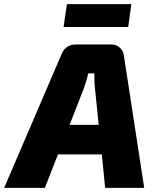

<svg xmlns="http://www.w3.org/2000/svg" viewBox="-65 -904 749 924"><path d="M567 -884H257L241 -774H552ZM441 0H629L531 -638C528 -667 502 -690 471 -690H299C268 -690 244 -674 232 -645L-45 0H151L214 -161H425ZM270 -303 339 -480C348 -505 355 -530 360 -551H389C389 -528 389 -503 392 -479L410 -303Z"/></svg>

Font: Exo 2 Extra Bold
Style: Italic
Weight: 800
Italic angle: -8°
Designer: Natanael Gama
Version: Version 1.001;PS 001.001;hotconv 1.0.88;makeotf.lib2.5.64775